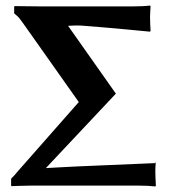

<svg xmlns="http://www.w3.org/2000/svg" viewBox="-20 -668 630 691"><path d="M123 -645 33 -646 31 -645V-620L33 -618C50 -604 48 -605 69 -576L264 -300L262 -299L41 -48C32 -37 32 -37 22 -27L20 -24V0L22 2C22 2 64 0 92 0H479C500 0 523 1 539 3L541 0C540 -14 539 -44 539 -54C539 -64 540 -79 541 -87L539 -81C539 -81 367 -74 257 -69C213 -67 145 -63 145 -63L397 -331L225 -575C225 -575 253 -577 271 -576C368 -569 520 -554 520 -554L522 -558C521 -566 520 -596 520 -606C520 -616 521 -631 522 -645L520 -648C504 -646 481 -645 460 -645Z"/></svg>

Font: Libertinus Sans
Style: Bold
Weight: 700
Designer: Philipp H. Poll, Khaled Hosny
Foundry: Caleb Maclennan
Version: Version 7.050;RELEASE